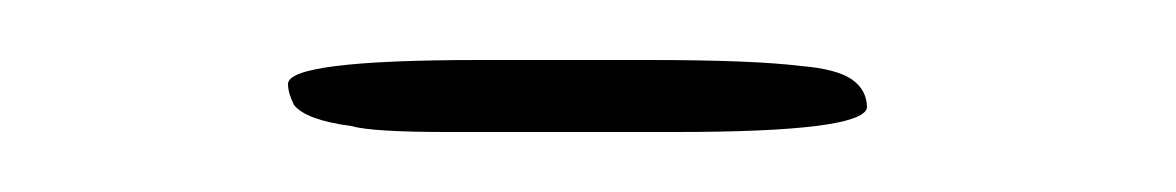

<svg xmlns="http://www.w3.org/2000/svg" viewBox="-20 -583 392 64"><path d="M97 -541Q82 -543 78 -548Q76 -552 76 -555Q76 -563 140 -563H196Q231 -563 247 -561Q259 -560 264 -556.5Q269 -553 269 -547Q267 -539 205 -539H148H129Q104 -539 97 -541Z"/></svg>

Font: Amatic SC
Style: Regular
Weight: 400
Designer: Multiple Designers
Foundry: Vernon Adams
Version: Version 2.505